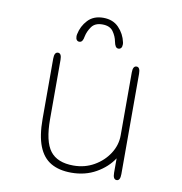

<svg xmlns="http://www.w3.org/2000/svg" viewBox="-77 -732 773 816"><g transform="rotate(10 309.5 -324.0)"><path d="M140 -481Q155.5 -481 155.5 -452.5V-197Q155.5 -101 186.5 -60.5Q217.5 -20 287 -20Q336 -20 375.8 -42.8Q415.5 -65.5 439.2 -102.2Q463 -139 463 -181V-452.5Q463 -481 479 -481Q494.5 -481 494.5 -452.5V-19.5Q494.5 9 479 9Q463 9 463 -19.5V-82Q436.5 -41.5 389.8 -15Q343 11.5 283.5 11.5Q230.5 11.5 195 -9.2Q159.5 -30 141.8 -75Q124 -120 124 -192.5V-452.5Q124 -481 140 -481ZM389.5 -542.5Q381.5 -542.5 377 -549.5Q372.5 -556.5 370 -569.5Q366 -591.5 351.8 -611.8Q337.5 -632 305 -632Q273 -632 258.5 -611.5Q244 -591 239.5 -569Q237.5 -556 233 -549.2Q228.5 -542.5 220 -542.5Q213.5 -542.5 209.2 -547.8Q205 -553 205 -563Q205 -565 205.2 -567.5Q205.5 -570 206 -572.5Q213 -608 237.5 -634.2Q262 -660.5 304 -660.5Q346 -660.5 371.2 -634.2Q396.5 -608 404 -572.5Q404.5 -570 404.8 -567.5Q405 -565 405 -563Q405 -553 400.8 -547.8Q396.5 -542.5 389.5 -542.5Z"/></g></svg>

Font: Sono ExtraLight
Style: Regular
Weight: 200
Designer: Tyler Finck
Foundry: Tyler Finck
Version: Version 2.112